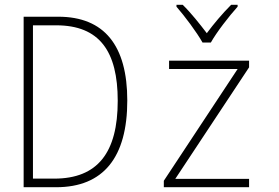

<svg xmlns="http://www.w3.org/2000/svg" viewBox="-20 -784 1167 804"><path d="M828 -606H863C887 -649 939 -716 975 -756V-764H948C911 -727 875 -684 846 -645C817 -683 780 -730 745 -764H719V-756C753 -717 804 -649 828 -606ZM79 0H215C413 0 513 -125 513 -363C513 -593 417 -714 224 -714H79ZM207 -36H118V-678H215C397 -678 473 -569 473 -362C473 -145 389 -36 207 -36ZM666 0H1023V-35H714L1023 -502V-530H688V-495H975L666 -27Z"/></svg>

Font: Noto Sans Mono SemiCondensed ExtraLight
Style: Regular
Weight: 200
Width: 4
Designer: Monotype Design Team
Foundry: Monotype Imaging Inc.
Version: Version 2.014